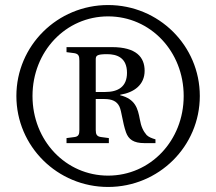

<svg xmlns="http://www.w3.org/2000/svg" viewBox="-20 -727 858 762"><path d="M45 -346C45 -146 208 15 409 15C610 15 773 -146 773 -346C773 -546 610 -707 409 -707C208 -707 45 -546 45 -346ZM109 -346C109 -523 241 -662 409 -662C577 -662 709 -523 709 -346C709 -169 577 -30 409 -30C241 -30 109 -169 109 -346ZM244 -159H412V-179L382 -183C364 -185 360 -194 360 -211V-334H394C425 -334 444 -325 454 -304C463 -285 466 -242 480 -202C490 -174 510 -159 553 -159H597V-174C583 -178 570 -183 562 -191C549 -206 540 -224 535 -253C527 -297 517 -334 457 -349V-351C513 -360 554 -391 554 -446C554 -500 521 -540 424 -540H244V-520L275 -516C292 -513 295 -505 295 -486V-211C295 -194 292 -185 275 -183L244 -179ZM360 -362V-491C360 -506 364 -512 405 -512C443 -512 484 -499 484 -438C484 -383 449 -362 398 -362Z"/></svg>

Font: Lingua Franca
Style: Regular
Weight: 400
Version: Version 1.19